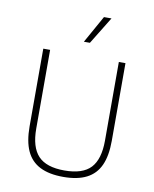

<svg xmlns="http://www.w3.org/2000/svg" viewBox="-89 -866 757 941"><g transform="rotate(10 290.0 -396.0)"><path d="M290.5 7Q220 7 174.5 -16Q129 -39 107.2 -86.5Q85.5 -134 85.5 -208.5V-595H119.5V-203.5Q119.5 -111 160 -68Q200.5 -25 290.5 -25Q381.5 -25 421.5 -68Q461.5 -111 461.5 -203.5V-595H494.5V-208.5Q494.5 -134 473 -86.5Q451.5 -39 406.2 -16Q361 7 290.5 7ZM275.5 -663 351.5 -799H389L305.5 -663Z"/></g></svg>

Font: Encode Sans SC SemiCondensed Thin
Style: Regular
Weight: 250
Width: 4
Designer: Multiple Designers
Foundry: Impallari Type
Version: Version 3.002